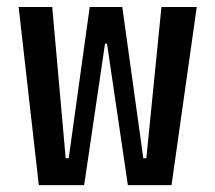

<svg xmlns="http://www.w3.org/2000/svg" viewBox="-20 -538 626 558"><path d="M351.6 0H478.5L551.8 -517.6H449.2L405.3 -78.1H396.5L335.4 -517.6H240.7L179.7 -78.1H170.9L131.8 -517.6H34.2L92.8 0H224.6L285.2 -411.1H291Z"/></svg>

Font: CaskaydiaCove Nerd Font
Style: Regular
Weight: 400
Designer: Aaron Bell
Foundry: Saja Typeworks
Version: Version 2111.1;Nerd Fonts 2.3.3